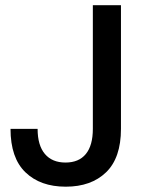

<svg xmlns="http://www.w3.org/2000/svg" viewBox="-20 -700 546 730"><path d="M439.9 -210Q439.9 -99.6 383.3 -44.9Q326.7 9.8 230 9.8Q133.3 9.8 76.7 -44.9Q20 -99.6 20 -210H123Q123 -147.5 150.6 -114.7Q178.2 -82 229 -82Q279.8 -82 306.4 -114.5Q333 -147 333 -210V-680.2H439.9Z"/></svg>

Font: TASA Orbiter Text Medium
Style: Regular
Weight: 500
Designer: Weizhong Zhang
Version: Version 1.000;Glyphs 3.1.2 (3151)